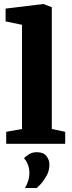

<svg xmlns="http://www.w3.org/2000/svg" viewBox="-20 -719 361 960"><path d="M11 0V-60L90 -74V-595L8 -612V-676L197 -699L239 -683V-74L306 -60V0ZM105 221Q127 183 127 147Q127 126 120.5 107Q114 88 100 72Q111 61 126.5 51.5Q142 42 164 42Q198 42 212.5 61.5Q227 81 227 104Q227 135 212.5 160.5Q198 186 183 202Q168 218 164 221Z"/></svg>

Font: Faustina Light ExtraBold
Style: Regular
Weight: 800
Version: Version 1.200